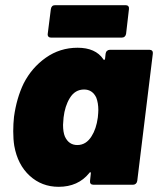

<svg xmlns="http://www.w3.org/2000/svg" viewBox="-20 -712 609 740"><path d="M403 -520H557Q563 -520 566.5 -516Q570 -512 569 -505L509 -15Q508 -8 503.5 -4Q499 0 493 0H340Q333 0 329.5 -4Q326 -8 327 -15L330 -43Q331 -47 328.5 -48Q326 -49 324 -45Q281 8 206 8Q141 8 94.5 -34.5Q48 -77 35 -150Q31 -175 31 -206Q31 -235 34 -262Q44 -334 71 -390Q102 -451 156.5 -489.5Q211 -528 279 -528Q348 -528 378 -484Q380 -480 382 -481Q384 -482 385 -486L387 -505Q388 -512 392.5 -516Q397 -520 403 -520ZM357 -259Q359 -279 359 -288Q359 -315 351 -336Q336 -367 304 -367Q269 -367 249 -334Q230 -303 225 -259Q223 -239 223 -231Q223 -203 230 -186Q245 -153 278 -153Q312 -153 333 -187Q351 -215 357 -259ZM164 -582 176 -677Q177 -684 181 -688Q185 -692 192 -692H465Q471 -692 474.5 -688Q478 -684 477 -677L466 -582Q465 -575 460.5 -571Q456 -567 449 -567H177Q170 -567 166.5 -571Q163 -575 164 -582Z"/></svg>

Font: Barlow Black
Style: Italic
Weight: 900
Italic angle: -7°
Designer: Jeremy Tribby
Foundry: Tribby Type
Version: Version 1.408